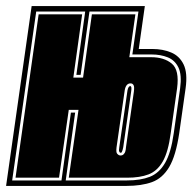

<svg xmlns="http://www.w3.org/2000/svg" viewBox="-46 -611 632 631"><path d="M-26 0 58 -591H430L410 -450H455Q489 -450 516.5 -438.5Q544 -427 557.5 -399Q571 -371 564 -321L543 -173Q532 -99 510 -62Q488 -25 453.5 -12.5Q419 0 369 0ZM-6 -18H156L187 -241H201L170 -18H371Q416 -18 446.5 -30Q477 -42 496.5 -75.5Q516 -109 525 -173L546 -321Q552 -365 540.5 -389Q529 -413 505.5 -422.5Q482 -432 452 -432H389L409 -573H248L219 -365H205L234 -573H73ZM5 -27 81 -564H224L195 -356H227L256 -564H399L379 -423H451Q493 -423 518.5 -402Q544 -381 536 -321L515 -173Q507 -112 489 -80.5Q471 -49 442.5 -38Q414 -27 372 -27H180L212 -250H180L148 -27ZM350 -100Q358 -100 362 -106Q367 -111 368 -127L394 -310Q396 -326 393 -331Q390 -337 383 -337Q368 -337 364 -315L337 -127Q335 -110 339 -106Q344 -100 350 -100ZM351 -109Q347 -109 346 -113Q344 -116 346 -127L373 -314Q376 -328 382 -328Q388 -328 385 -310L359 -127Q358 -122 357 -118.5Q356 -115 355 -113Q354 -109 351 -109Z"/></svg>

Font: Alumni Sans Collegiate One
Style: Italic
Weight: 400
Italic angle: -8°
Designer: Robert E. Leuschke
Foundry: Robert E. Leuschke
Version: Version 1.100